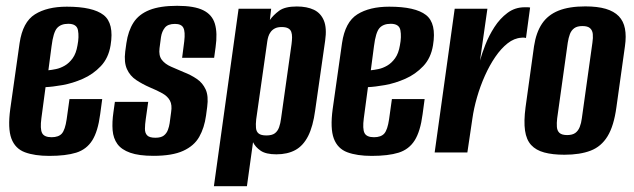

<svg xmlns="http://www.w3.org/2000/svg" viewBox="-20 -525 2184 661"><path d="M149.7 11.7Q99.2 11.7 65.7 -0.8Q32.2 -13.3 19.2 -48.1Q6.3 -83 15.3 -149.6L47.5 -376.8Q58.2 -449.2 100.2 -475.6Q142.2 -502 210 -502Q299.7 -502 336.5 -473.4Q373.3 -444.8 360.7 -369Q353.5 -325 327 -297.2Q300.6 -269.3 265.4 -253.8Q230.1 -238.3 195.3 -232.1Q160.5 -226 136.8 -225L122.5 -118Q117.6 -81.5 124.9 -67Q132.2 -52.6 157.5 -52.6Q181.7 -52.6 193 -65.3Q204.2 -78.1 209.5 -114.5L219.2 -183.9H331.9L324.9 -131.9Q317.2 -72.7 297.6 -41.7Q278 -10.6 242.3 0.6Q206.6 11.7 149.7 11.7ZM146.6 -283.1Q157.6 -284.1 172.7 -287.2Q187.8 -290.3 202.9 -299Q218 -307.7 230.1 -324.4Q242.2 -341.1 246.8 -369Q252.6 -398.4 248.5 -420.7Q244.4 -443.1 215.1 -443.1Q189.5 -443.1 176.4 -428.3Q163.4 -413.5 157.5 -366Z M508.3 11.5Q458.2 11.5 428.2 0.8Q398.2 -9.8 384.1 -29.3Q370 -48.8 367.7 -76.7Q365.5 -104.7 370.5 -138.6L375.5 -174.2H490.2L481.8 -115Q479.1 -96.6 479 -81.9Q478.8 -67.1 486.6 -59Q494.4 -50.8 515 -50.8Q534.1 -50.8 543.9 -58.3Q553.6 -65.8 558 -77.7Q562.4 -89.6 564 -100.7L569.1 -138.8Q573.1 -163.8 565 -178.7Q557 -193.5 539.5 -203.4Q522 -213.3 495.8 -224.2Q470.7 -235.1 449.1 -249.4Q427.5 -263.7 417 -287.2Q406.5 -310.7 411.1 -347.4L415.1 -376.4Q421.2 -418.6 439.6 -447.3Q458 -475.9 494.5 -490.5Q531 -505 589.8 -505Q648.9 -505 679.7 -489.7Q710.5 -474.5 719.8 -443.1Q729.2 -411.6 722.2 -362.5L717.2 -326.1H607L614.3 -382.7Q618.2 -415.8 611.3 -429.2Q604.5 -442.7 582.3 -442.7Q558 -442.7 547.6 -429.7Q537.2 -416.6 534.3 -397.6L529.2 -359.2Q525.9 -333.7 537.1 -319Q548.4 -304.3 569 -295.4Q589.6 -286.5 612.4 -276.7Q637.3 -267.1 657.4 -253.4Q677.6 -239.8 688 -217.1Q698.3 -194.5 693.3 -157L689.3 -127Q683.5 -85 665.9 -53.9Q648.3 -22.8 610.7 -5.7Q573.2 11.5 508.3 11.5Z M716.4 116 801.4 -495H913.5L909.1 -456.2Q920.8 -473 940.9 -487.9Q961 -502.7 1001.8 -502.7Q1036.6 -502.7 1060.5 -491.4Q1084.4 -480 1095 -454.3Q1105.7 -428.5 1099.4 -385L1065 -144.8Q1057.6 -89.6 1040.7 -56.4Q1023.7 -23.1 996.7 -8.4Q969.7 6.3 931.5 6.3Q895.5 6.3 877.3 -6.2Q859.1 -18.7 851.1 -35.4L830.1 116ZM897 -58.7Q916.3 -58.7 926.2 -66.1Q936.1 -73.5 940.9 -87.1Q945.6 -100.6 947.6 -117L983.7 -373.2Q985.3 -386 985.5 -396.6Q985.6 -407.2 982.8 -415.2Q980 -423.1 972.1 -427.5Q964.2 -431.9 949.4 -431.9Q935.2 -431.9 926.2 -427.1Q917.1 -422.3 911.8 -414.9Q906.4 -407.6 903.8 -399Q901.2 -390.4 900.2 -382.7L862 -114.1Q860.1 -97.4 861.3 -84.5Q862.4 -71.6 870.7 -65.2Q879 -58.7 897 -58.7Z M1259.7 11.7Q1209.2 11.7 1175.7 -0.8Q1142.2 -13.3 1129.2 -48.1Q1116.3 -83 1125.3 -149.6L1157.5 -376.8Q1168.2 -449.2 1210.2 -475.6Q1252.2 -502 1320 -502Q1409.7 -502 1446.5 -473.4Q1483.3 -444.8 1470.7 -369Q1463.5 -325 1437 -297.2Q1410.6 -269.3 1375.4 -253.8Q1340.1 -238.3 1305.3 -232.1Q1270.5 -226 1246.8 -225L1232.5 -118Q1227.6 -81.5 1234.9 -67Q1242.2 -52.6 1267.5 -52.6Q1291.7 -52.6 1303 -65.3Q1314.2 -78.1 1319.5 -114.5L1329.2 -183.9H1441.9L1434.9 -131.9Q1427.2 -72.7 1407.6 -41.7Q1388 -10.6 1352.3 0.6Q1316.6 11.7 1259.7 11.7ZM1256.6 -283.1Q1267.6 -284.1 1282.7 -287.2Q1297.8 -290.3 1312.9 -299Q1328 -307.7 1340.1 -324.4Q1352.2 -341.1 1356.8 -369Q1362.6 -398.4 1358.5 -420.7Q1354.4 -443.1 1325.1 -443.1Q1299.5 -443.1 1286.4 -428.3Q1273.4 -413.5 1267.5 -366Z M1476.4 0 1545.4 -495H1658L1632.5 -316.5Q1638.8 -339.9 1651 -371Q1663.1 -402.1 1682.1 -431.7Q1701.1 -461.2 1727.1 -480.6Q1753 -500 1786 -500Q1790 -500 1796 -500Q1802 -500 1805 -499L1790.8 -394.1Q1788.8 -395.1 1784.3 -395.4Q1779.8 -395.8 1774.8 -395.1Q1750.2 -393.7 1727.5 -375.8Q1704.9 -358 1685.1 -329Q1665.3 -300 1649.3 -264.2Q1633.3 -228.4 1622.3 -190.3Q1611.3 -152.3 1606.3 -116.9L1589 0Z M1923 7.7Q1882 7.7 1853.6 -0.1Q1825.1 -7.8 1808.6 -25.8Q1792.1 -43.8 1787.5 -75.5Q1782.9 -107.1 1789.3 -155.7L1818.5 -365.9Q1825.6 -412.9 1845.8 -443.2Q1866 -473.5 1902.7 -488.3Q1939.4 -503 1995 -503Q2037 -503 2065.5 -494.6Q2093.9 -486.1 2110.3 -469.2Q2126.6 -452.2 2131.5 -426.5Q2136.5 -400.8 2131.5 -365.9L2102.2 -156.4Q2093.5 -91.6 2071.7 -56Q2050 -20.4 2013.5 -6.4Q1977 7.7 1923 7.7ZM1932.5 -60Q1950.5 -60 1960.6 -67.3Q1970.6 -74.6 1975.9 -88Q1981.1 -101.3 1983.1 -117.7L2019.5 -377.9Q2022.1 -395 2020.8 -407.9Q2019.5 -420.7 2011.3 -428Q2003.2 -435.3 1985.2 -435.3Q1967.1 -435.3 1957.1 -428Q1947 -420.7 1942.1 -407.9Q1937.2 -395 1934.6 -377.9L1898.2 -117.7Q1896.2 -101.3 1897.2 -88Q1898.2 -74.6 1906.3 -67.3Q1914.5 -60 1932.5 -60Z"/></svg>

Font: Alumni Sans Thin
Style: Italic
Weight: 100
Italic angle: -8°
Designer: Robert E. Leuschke
Foundry: Robert E. Leuschke
Version: Version 1.016